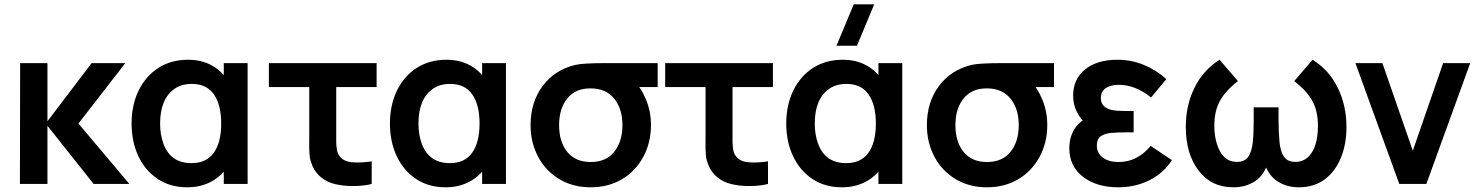

<svg xmlns="http://www.w3.org/2000/svg" viewBox="-20 -822 6610 858"><path d="M192 0H69L70 -540H192V-280L389.5 -540H540L330.5 -270L558 0H398.5L192 -260Z M817 15Q740.5 15 684.5 -22.5Q628.5 -60 598.2 -124.5Q568 -189 568 -270Q568 -351.5 599 -416.5Q631 -482 687.8 -518.5Q744.5 -555 820.5 -555Q880 -555 925.5 -530.2Q971 -505.5 998.5 -461L980 -435.5V-540H1086.5V0H980V-105.5L998.5 -80.5Q971 -35.5 923.8 -10.2Q876.5 15 817 15ZM835.5 -93Q902.5 -93 935.5 -139.5Q968.5 -186 968.5 -270Q968.5 -353 936 -400Q903.5 -447 837 -447Q791.5 -447 760.5 -425.5Q695.5 -380.5 695.5 -269.5Q695.5 -221 710 -180.5Q742 -93 835.5 -93Z M1493.5 4Q1420 -8 1384.5 -64Q1378 -75 1373.5 -87.5Q1369 -100 1366.5 -109Q1364 -118 1363 -134.8Q1362 -151.5 1361.8 -159Q1361.5 -166.5 1361.8 -189.2Q1362 -212 1362 -220.5V-433H1181.5V-540H1663V-433H1482.5V-227.5Q1482.5 -223 1482.5 -213.2Q1482.5 -203.5 1482.5 -199.5Q1482.5 -195.5 1482.5 -187.5Q1482.5 -179.5 1483 -175.8Q1483.5 -172 1484 -165.5Q1484.5 -159 1485.2 -155.2Q1486 -151.5 1487 -146.5Q1488 -141.5 1489.8 -137.5Q1491.5 -133.5 1493.5 -130Q1511.5 -100.5 1552.5 -97Q1592 -93.5 1641 -101V0Q1611 8 1569.5 9.2Q1528 10.5 1493.5 4Z M1971.5 15Q1895 15 1839 -22.5Q1783 -60 1752.8 -124.5Q1722.5 -189 1722.5 -270Q1722.5 -351.5 1753.5 -416.5Q1785.5 -482 1842.2 -518.5Q1899 -555 1975 -555Q2034.5 -555 2080 -530.2Q2125.5 -505.5 2153 -461L2134.5 -435.5V-540H2241V0H2134.5V-105.5L2153 -80.5Q2125.5 -35.5 2078.2 -10.2Q2031 15 1971.5 15ZM1990 -93Q2057 -93 2090 -139.5Q2123 -186 2123 -270Q2123 -353 2090.5 -400Q2058 -447 1991.5 -447Q1946 -447 1915 -425.5Q1850 -380.5 1850 -269.5Q1850 -221 1864.5 -180.5Q1896.5 -93 1990 -93Z M2619.5 15Q2539.5 15 2478.5 -22Q2418 -59 2384.5 -122Q2351 -185 2351 -263Q2351 -365 2404.8 -437.5Q2458.5 -510 2551.5 -532Q2584 -540 2693 -540H2919V-433H2781L2809 -465.5Q2845 -430 2867 -376.8Q2889 -323.5 2889 -263Q2889 -185 2855 -121.5Q2820 -57 2759.2 -21Q2698.5 15 2619.5 15ZM2619.5 -98Q2688.5 -98 2725 -143.8Q2761.5 -189.5 2761.5 -263Q2761.5 -336 2724.5 -381.5Q2687.5 -427 2619.5 -427Q2552 -427.5 2515.2 -382.2Q2478.5 -337 2478.5 -263Q2478.5 -187.5 2515.2 -142.8Q2552 -98 2619.5 -98Z M3264.5 4Q3191 -8 3155.5 -64Q3149 -75 3144.5 -87.5Q3140 -100 3137.5 -109Q3135 -118 3134 -134.8Q3133 -151.5 3132.8 -159Q3132.5 -166.5 3132.8 -189.2Q3133 -212 3133 -220.5V-433H2952.5V-540H3434V-433H3253.5V-227.5Q3253.5 -223 3253.5 -213.2Q3253.5 -203.5 3253.5 -199.5Q3253.5 -195.5 3253.5 -187.5Q3253.5 -179.5 3254 -175.8Q3254.5 -172 3255 -165.5Q3255.5 -159 3256.2 -155.2Q3257 -151.5 3258 -146.5Q3259 -141.5 3260.8 -137.5Q3262.5 -133.5 3264.5 -130Q3282.5 -100.5 3323.5 -97Q3363 -93.5 3412 -101V0Q3382 8 3340.5 9.2Q3299 10.5 3264.5 4Z M3886.5 -802.5 3809.5 -617.5H3718L3795 -802.5ZM3742.5 15Q3666 15 3610 -22.5Q3554 -60 3523.8 -124.5Q3493.5 -189 3493.5 -270Q3493.5 -351.5 3524.5 -416.5Q3556.5 -482 3613.2 -518.5Q3670 -555 3746 -555Q3805.5 -555 3851 -530.2Q3896.5 -505.5 3924 -461L3905.5 -435.5V-540H4012V0H3905.5V-105.5L3924 -80.5Q3896.5 -35.5 3849.2 -10.2Q3802 15 3742.5 15ZM3761 -93Q3828 -93 3861 -139.5Q3894 -186 3894 -270Q3894 -353 3861.5 -400Q3829 -447 3762.5 -447Q3717 -447 3686 -425.5Q3621 -380.5 3621 -269.5Q3621 -221 3635.5 -180.5Q3667.5 -93 3761 -93Z M4390.5 15Q4310.5 15 4249.5 -22Q4189 -59 4155.5 -122Q4122 -185 4122 -263Q4122 -365 4175.8 -437.5Q4229.5 -510 4322.5 -532Q4355 -540 4464 -540H4690V-433H4552L4580 -465.5Q4616 -430 4638 -376.8Q4660 -323.5 4660 -263Q4660 -185 4626 -121.5Q4591 -57 4530.2 -21Q4469.5 15 4390.5 15ZM4390.5 -98Q4459.5 -98 4496 -143.8Q4532.5 -189.5 4532.5 -263Q4532.5 -336 4495.5 -381.5Q4458.5 -427 4390.5 -427Q4323 -427.5 4286.2 -382.2Q4249.5 -337 4249.5 -263Q4249.5 -187.5 4286.2 -142.8Q4323 -98 4390.5 -98Z M4977 15Q4880.5 15 4819.5 -32Q4758.5 -79 4758.5 -159.5Q4758.5 -207.5 4781 -244.2Q4803.5 -281 4845 -298L4843 -259Q4775.5 -317 4775.5 -394Q4775.5 -468.5 4829 -511.8Q4882.5 -555 4973.5 -555Q5035 -555 5091 -532.2Q5147 -509.5 5192 -468.5L5124 -386.5Q5053 -443 4979.5 -443Q4944 -443 4921.8 -428.5Q4899.5 -414 4899.5 -383Q4899.5 -360 4914.2 -347Q4929 -334 4950.8 -330Q4972.5 -326 5006 -326H5046V-230.5H5006Q4976.5 -230.5 4945 -228Q4914 -225 4897.8 -212.2Q4881.5 -199.5 4881.5 -171.5Q4881.5 -138 4907.8 -118Q4934 -98 4979 -98Q5062.5 -98 5122 -170L5217 -106.5Q5181 -49.5 5117.5 -17.2Q5054 15 4977 15Z M5491.5 15Q5393 15 5336 -60Q5279 -135 5279 -255Q5279 -351.5 5318.2 -430.5Q5357.5 -509.5 5430 -555L5512 -459.5Q5455.5 -415.5 5431 -370.2Q5406.5 -325 5406.5 -260Q5406.5 -214 5418.5 -177.5Q5443.5 -98.5 5507.5 -98.5Q5543.5 -98.5 5559.5 -123.5Q5574 -146.5 5578.2 -184.8Q5582.5 -223 5582.5 -285V-342.5H5693.5V-285Q5693.5 -235.5 5697.5 -190Q5701.5 -145 5717.8 -121.8Q5734 -98.5 5768.5 -98.5Q5816 -98.5 5842.8 -141.5Q5869.5 -184.5 5869.5 -260Q5869.5 -326 5844.5 -371.2Q5819.5 -416.5 5763.5 -459.5L5845.5 -555Q5919 -509.5 5958 -430Q5997 -350.5 5997 -254Q5997 -178 5972.5 -118Q5947 -55 5899.2 -20Q5851.5 15 5784.5 15Q5729.5 15 5688 -12.2Q5646.5 -39.5 5628.5 -99H5647Q5630 -39.5 5588.5 -12.2Q5547 15 5491.5 15Z M6354 0H6233L6037 -540H6157.5L6293.5 -148.5L6429 -540H6550Z"/></svg>

Font: Vortex Mix
Style: Bold
Weight: 700
Designer: Mikhail Sharanda
Foundry: Mikhail Sharanda
Version: Version 4.504;Glyphs 3.1.2 (3151)